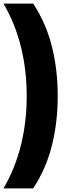

<svg xmlns="http://www.w3.org/2000/svg" viewBox="-36 -828 382 1068"><path d="M-16.5 220Q48 109.5 80.2 -19.8Q112.5 -149 112.5 -294Q112.5 -439 80.2 -568.2Q48 -697.5 -16.5 -808H148.5Q219.5 -700.5 252.2 -571.5Q285 -442.5 285 -294Q285 -145.5 252.2 -16.5Q219.5 112.5 148.5 220Z"/></svg>

Font: Encode Sans Condensed ExtraBold
Style: Regular
Weight: 800
Width: 3
Designer: Multiple Designers
Foundry: Impallari Type
Version: Version 3.000; ttfautohint (v1.8.3) -l 8 -r 50 -G 200 -x 14 